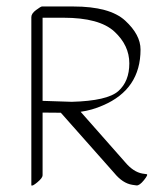

<svg xmlns="http://www.w3.org/2000/svg" viewBox="-20 -555 481 601"><path d="M439 -9.8Q444.8 -8.8 430.7 8.8Q416.5 26.4 407.2 25.4L393.6 23.4Q363.8 18.6 337.4 -13.7L170.4 -202.1Q132.3 -202.1 113.3 -202.6V-6.3Q113.3 2 96.9 15.6Q80.6 29.3 78.1 24.9V-501.5Q78.1 -512.7 93 -523.7Q107.9 -534.7 111.3 -534.7H209.5Q323.7 -534.7 371.8 -490.5Q419.9 -446.3 419.9 -399.9Q419.9 -275.4 302.2 -225.1Q268.1 -210 232.4 -205.1L371.6 -47.4Q397.5 -16.6 425.8 -11.7ZM113.3 -239.3Q113.3 -239.3 204.6 -236.3Q315.9 -239.3 350.3 -269.8Q384.8 -300.3 384.8 -356.7Q384.8 -413.1 337.9 -456.3Q291 -499.5 178.7 -499.5H113.3Z"/></svg>

Font: ML-NILA05
Style: Regular
Weight: 400
Designer: CLT@C-DIT
Version: Version ML-NILA05 1.0